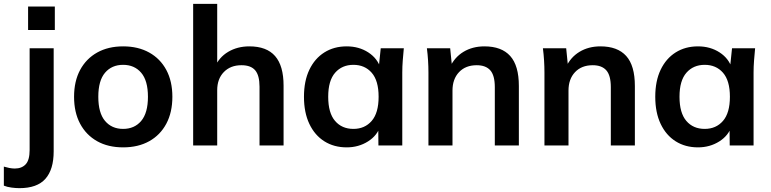

<svg xmlns="http://www.w3.org/2000/svg" viewBox="-83 -756 4005 998"><path d="M18 222Q-1 222 -23.5 219Q-46 216 -63 209V110Q-50 114 -35 117Q-20 120 -6 120Q30 120 50.5 98Q71 76 71 24V-505H196V31Q196 125 153 173.5Q110 222 18 222ZM63 -600V-722H202V-600Z M557.1 10Q479 10 422 -22Q365 -54 333.5 -112.8Q302 -171.7 302 -252.8Q302 -334 333.5 -392.5Q365 -451 422.2 -483Q479.4 -515 557.2 -515Q635 -515 692.5 -483Q750 -451 781.5 -392.4Q813 -333.7 813 -252.9Q813 -172 781.5 -113Q750 -54 692.6 -22Q635.2 10 557.1 10ZM556.9 -86Q616 -86 651 -127.5Q686 -169 686 -253Q686 -337 650.8 -378Q615.7 -419 556.8 -419Q498 -419 463 -378Q428 -337 428 -253Q428 -169 462.9 -127.5Q497.9 -86 556.9 -86Z M921 0V-736H1046V-404H1032Q1055 -458 1103 -486.5Q1151 -515 1213 -515Q1303 -515 1347 -464.5Q1391 -414 1391 -311V0H1266V-305Q1266 -364 1243.5 -390.5Q1221 -417 1172 -417Q1115 -417 1080.5 -381.5Q1046 -346 1046 -287V0Z M1719 10Q1653 10 1603 -21.5Q1553 -53 1525 -112Q1497 -171 1497 -253Q1497 -335 1525 -393.5Q1553 -452 1603 -483.5Q1653 -515 1719 -515Q1783 -515 1831.5 -483.5Q1880 -452 1896 -399H1885L1896 -505H2016Q2013 -474 2010.5 -442Q2008 -410 2008 -379V0H1884L1883 -104H1895Q1879 -52 1830 -21Q1781 10 1719 10ZM1754 -86Q1813 -86 1849 -127.5Q1885 -169 1885 -253Q1885 -337 1849 -378Q1813 -419 1754 -419Q1695 -419 1659 -378Q1623 -337 1623 -253Q1623 -169 1658.5 -127.5Q1694 -86 1754 -86Z M2144 0V-379Q2144 -410 2142 -442Q2140 -474 2136 -505H2257L2267 -405H2255Q2279 -458 2326 -486.5Q2373 -515 2435 -515Q2524 -515 2569 -465Q2614 -415 2614 -309V0H2489V-303Q2489 -364 2465.5 -390.5Q2442 -417 2395 -417Q2337 -417 2303 -381Q2269 -345 2269 -285V0Z M2747 0V-379Q2747 -410 2745 -442Q2743 -474 2739 -505H2860L2870 -405H2858Q2882 -458 2929 -486.5Q2976 -515 3038 -515Q3127 -515 3172 -465Q3217 -415 3217 -309V0H3092V-303Q3092 -364 3068.5 -390.5Q3045 -417 2998 -417Q2940 -417 2906 -381Q2872 -345 2872 -285V0Z M3545 10Q3479 10 3429 -21.5Q3379 -53 3351 -112Q3323 -171 3323 -253Q3323 -335 3351 -393.5Q3379 -452 3429 -483.5Q3479 -515 3545 -515Q3609 -515 3657.5 -483.5Q3706 -452 3722 -399H3711L3722 -505H3842Q3839 -474 3836.5 -442Q3834 -410 3834 -379V0H3710L3709 -104H3721Q3705 -52 3656 -21Q3607 10 3545 10ZM3580 -86Q3639 -86 3675 -127.5Q3711 -169 3711 -253Q3711 -337 3675 -378Q3639 -419 3580 -419Q3521 -419 3485 -378Q3449 -337 3449 -253Q3449 -169 3484.5 -127.5Q3520 -86 3580 -86Z"/></svg>

Font: Mulish ExtraLight
Style: Regular
Weight: 200
Designer: Vernon Adams
Foundry: Vernon Adams
Version: Version 3.603